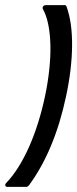

<svg xmlns="http://www.w3.org/2000/svg" viewBox="-26 -691 302 752"><path d="M227.5 -670.9Q232.4 -670.9 234.4 -666Q246.1 -633.8 251.5 -594.5Q256.8 -555.2 256.3 -510.5Q255.9 -465.8 250 -416.3Q244.1 -366.7 232.9 -314.5Q187.5 -100.6 86.9 35.6Q85.4 37.6 82.5 39.3Q79.6 41 77.1 41H2.9Q-3.4 41 -5.1 35.9Q-6.8 30.8 -1.5 25.4Q23.9 -1 46.6 -37.4Q69.3 -73.7 88.6 -117.4Q107.9 -161.1 123.5 -211.2Q139.2 -261.2 150.4 -314.5Q161.6 -367.7 167 -418.7Q172.4 -469.7 171.4 -514.2Q170.4 -558.6 163.1 -594.7Q155.8 -630.9 142.1 -655.3Q139.2 -660.6 142.8 -665.8Q146.5 -670.9 153.3 -670.9Z"/></svg>

Font: Fibel Nord
Style: Bold Italic
Weight: 700
Designer: Peter Wiegel
Foundry: Peter Wioegel
Version: Version 000.000